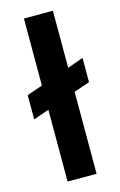

<svg xmlns="http://www.w3.org/2000/svg" viewBox="-113 -770 514 819"><g transform="rotate(-15 144.5 -360.0)"><path d="M80 0V-317L11 -293V-400L80 -424V-720H208V-468L278 -493V-386L208 -362V0Z"/></g></svg>

Font: DeepMind Sans
Style: Bold
Weight: 700
Designer: Jonny Pinhorn / Modifications: Colophon Foundry
Foundry: Colophon Foundry
Version: Version 1.002; ttfautohint (v1.8.2)